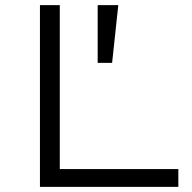

<svg xmlns="http://www.w3.org/2000/svg" viewBox="-20 -725 745 745"><path d="M135 0V-705H212V-69H672V0ZM359 -481V-705H439L415 -481Z"/></svg>

Font: Nunito Sans 7pt Expanded Light
Style: Regular
Weight: 300
Width: 7
Designer: Vernon Adams
Foundry: Vernon Adams
Version: Version 3.101;gftools[0.9.27]